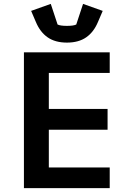

<svg xmlns="http://www.w3.org/2000/svg" viewBox="-20 -967 680 987"><path d="M103 0V-698H544V-592H231V-407H533V-300H231V-106H544V0ZM164 -855 140 -911 241 -947 276 -841Q290 -834 324 -834Q358 -834 372 -841L407 -947L508 -911L484 -855Q462 -802 423 -775Q384 -748 324 -748Q264 -748 225 -775Q186 -802 164 -855Z"/></svg>

Font: Writer SemiBold
Style: Regular
Weight: 600
Monospace: yes
Designer: Mike Abbink, Paul van der Laan, Pieter van Rosmalen
Foundry: Bold Monday
Version: Version 2.001 2020